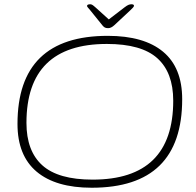

<svg xmlns="http://www.w3.org/2000/svg" viewBox="-20 -874 917 900"><path d="M410 6Q241 6 151.5 -69.5Q62 -145 62 -293Q62 -706 485 -706Q655 -706 744.5 -631.5Q834 -557 834 -409Q834 6 410 6ZM414 -32Q792 -32 792 -402Q792 -534 717.5 -601Q643 -668 481 -668Q104 -668 104 -298Q104 -166 178.5 -99Q253 -32 414 -32ZM596 -854Q608 -854 608 -847Q608 -843 602.5 -837.5Q597 -832 591 -826L516 -756Q501 -742 487 -742Q477 -742 471.5 -745Q466 -748 461 -754L402 -827Q398 -832 393 -837.5Q388 -843 388 -846Q388 -854 403 -854Q408 -854 413 -851Q418 -848 428 -839L490 -783L563 -839Q576 -849 583 -851.5Q590 -854 596 -854Z"/></svg>

Font: Asap Expanded Expanded Thin
Style: Italic
Weight: 100
Width: 7
Italic angle: -6°
Designer: Pablo Cosgaya
Foundry: Omnibus-Type
Version: Version 3.001; ttfautohint (v1.8.4.7-5d5b)